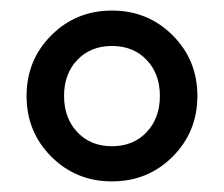

<svg xmlns="http://www.w3.org/2000/svg" viewBox="-20 -740 420 360"><path d="M303.7 -446.3Q257.3 -399.9 189.9 -399.9Q122.6 -399.9 76.2 -446.3Q29.8 -492.7 29.8 -560.1Q29.8 -627.4 76.2 -673.8Q122.6 -720.2 189.9 -720.2Q257.3 -720.2 303.7 -673.8Q350.1 -627.4 350.1 -560.1Q350.1 -492.7 303.7 -446.3ZM125 -627.7Q100.1 -601.6 100.1 -560.1Q100.1 -518.6 125 -492.2Q149.9 -465.8 189.9 -465.8Q230 -465.8 254.9 -492.2Q279.8 -518.6 279.8 -560.1Q279.8 -601.6 254.9 -627.7Q230 -653.8 189.9 -653.8Q149.9 -653.8 125 -627.7Z"/></svg>

Font: TASA Explorer
Style: Regular
Weight: 400
Designer: Weizhong Zhang
Foundry: Local Remote
Version: Version 1.000;Glyphs 3.1.2 (3151)